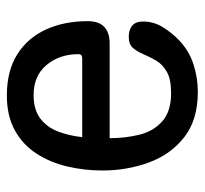

<svg xmlns="http://www.w3.org/2000/svg" viewBox="-38 -534 577 540"><g transform="rotate(-90 250.0 -264.5)"><path d="M260.7 3.9Q182.6 3.9 133.8 -34.2Q85 -72.3 62.5 -133.8Q40 -195.3 40 -264.6Q40 -315.4 51.3 -363.3Q62.5 -411.1 87.4 -449.7Q112.3 -488.3 152.8 -510.7Q193.4 -533.2 251 -533.2Q320.3 -533.2 366.7 -503.9Q413.1 -474.6 436.5 -423.3Q460 -372.1 460 -305.7Q460 -244.1 396.5 -244.1H130.9Q130.9 -200.2 140.6 -160.6Q150.4 -121.1 178.2 -96.2Q206.1 -71.3 257.8 -71.3Q296.9 -71.3 317.9 -83.5Q338.9 -95.7 349.1 -113.3Q359.4 -130.9 366.7 -148.4Q374 -166 384.3 -178.2Q394.5 -190.4 416 -190.4Q435.5 -190.4 447.3 -180.7Q459 -170.9 459 -150.4Q459 -120.1 442.9 -94.2Q426.8 -68.4 405.3 -47.9Q376 -20.5 338.4 -8.3Q300.8 3.9 260.7 3.9ZM133.8 -321.3H355.5Q367.2 -321.3 367.2 -332Q367.2 -384.8 336.9 -421.4Q306.6 -458 252 -458Q210.9 -458 186 -439Q161.1 -419.9 149.4 -388.7Q137.7 -357.4 133.8 -321.3Z"/></g></svg>

Font: Kosugi Maru
Style: Regular
Weight: 400
Designer: MOTOYA
Version: Version 4.002